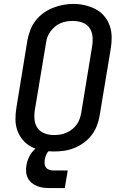

<svg xmlns="http://www.w3.org/2000/svg" viewBox="-20 -766 640 981"><path d="M254 8Q224 8 194.5 2.5Q165 -3 140 -16Q115 -29 96.5 -51Q78 -73 68.5 -100Q59 -127 59 -157Q59 -187 64 -217L120 -560Q125 -586 134.5 -611.5Q144 -637 161 -659.5Q178 -682 201.5 -699Q225 -716 250.5 -726Q276 -736 302.5 -741Q329 -746 356 -746Q386 -746 415 -739Q444 -732 469 -719Q494 -706 512.5 -684Q531 -662 540.5 -635Q550 -608 550.5 -578Q551 -548 546 -518L489 -175Q485 -149 475 -123.5Q465 -98 448 -75.5Q431 -53 408 -36.5Q385 -20 359 -9.5Q333 1 306.5 4.5Q280 8 254 8ZM255 -76Q255 -76 255.5 -76Q256 -76 256 -76Q272 -76 287.5 -78.5Q303 -81 318.5 -87.5Q334 -94 347.5 -104.5Q361 -115 371 -128.5Q381 -142 386.5 -157.5Q392 -173 395 -189L451 -531Q455 -556 452.5 -581Q450 -606 436.5 -624.5Q423 -643 400 -651Q377 -659 352 -659Q336 -659 320.5 -656.5Q305 -654 289.5 -647.5Q274 -641 261 -630Q248 -619 238 -605.5Q228 -592 222.5 -577Q217 -562 215 -546L158 -204Q154 -179 156.5 -154.5Q159 -130 172 -111.5Q185 -93 208 -84.5Q231 -76 255 -76ZM311 195H236Q219 195 202 193Q185 191 170 185Q155 179 142.5 169Q130 159 122.5 144.5Q115 130 113.5 113Q112 96 115 79Q119 55 130 33Q141 11 160 -5.5Q179 -22 203 -28.5Q227 -35 250 -35L244 0Q236 0 229 6Q222 12 218.5 19.5Q215 27 212.5 34.5Q210 42 209 50Q207 61 208 71.5Q209 82 215 90Q221 98 231 101.5Q241 105 251 105H326Z"/></svg>

Font: Iosevka Curly Slab MdEx
Style: Italic
Weight: 500
Width: 7
Italic angle: -9°
Monospace: yes
Designer: Belleve Invis
Foundry: Belleve Invis
Version: Version 11.0.0; ttfautohint (v1.8.3)